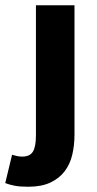

<svg xmlns="http://www.w3.org/2000/svg" viewBox="-71 -516 369 732"><path d="M36 196Q5 196 -15.5 192Q-36 188 -51 182L-25 74Q-15 77 -6 79Q3 81 14 81Q43 81 54.5 62Q66 43 66 1V-496H213V-3Q213 38 204.5 74Q196 110 175.5 137Q155 164 121 180Q87 196 36 196Z"/></svg>

Font: Font
Style: ¶
Weight: 700
Designer: Paul D. Hunt
Foundry: Adobe Systems Incorporated
Version: Version 3.000